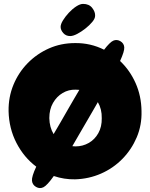

<svg xmlns="http://www.w3.org/2000/svg" viewBox="-20 -919 771 985"><path d="M365 1Q309 2 256 -16Q222 32 203 41.5Q184 51 165 40Q146 29 144 8Q142 -13 166 -64Q103 -111 64.5 -185.5Q26 -260 24 -349Q23 -421 49 -484Q75 -547 122 -595Q169 -643 231 -670.5Q293 -698 365 -698Q444 -699 514 -664Q544 -703 561.5 -710.5Q579 -718 597 -708Q616 -697 617.5 -676.5Q619 -656 596 -606Q646 -559 675.5 -493Q705 -427 706 -349Q708 -277 681.5 -214.5Q655 -152 608 -104Q561 -56 498.5 -28.5Q436 -1 365 1ZM233 -313Q234 -266 255 -231Q272 -259 290.5 -291.5Q309 -324 331 -362Q346 -388 360 -412Q374 -436 387 -458Q378 -459 368 -459Q332 -460 301.5 -442Q271 -424 252 -391Q233 -358 233 -313ZM368 -168Q404 -168 435 -185.5Q466 -203 484.5 -236Q503 -269 502 -313Q503 -359 482 -395Q470 -374 457 -351.5Q444 -329 430 -305Q407 -266 387.5 -232Q368 -198 351 -169Q359 -168 368 -168ZM340 -734Q318 -734 304.5 -749.5Q291 -765 291 -781Q291 -795 303 -814.5Q315 -834 333 -853.5Q351 -873 371 -886Q391 -899 406 -899Q437 -899 453 -878.5Q469 -858 468 -838Q468 -824 453.5 -806.5Q439 -789 418 -772.5Q397 -756 376 -745Q355 -734 340 -734Z"/></svg>

Font: Cherry Bomb One
Style: Regular
Weight: 400
Designer: satsuyako
Foundry: satsuyako
Version: Version 4.100; ttfautohint (v1.8.3)